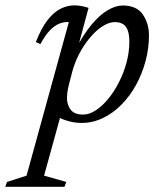

<svg xmlns="http://www.w3.org/2000/svg" viewBox="-110 -460 613 734"><path d="M155 -142.5Q149 -119.5 147.5 -106.2Q146 -93 146 -86Q146 -59.5 160 -40.8Q174 -22 208.5 -22Q231 -22 255.5 -37.8Q280 -53.5 303 -81.2Q326 -109 344.2 -144.5Q362.5 -180 373.5 -220.2Q384.5 -260.5 384.5 -301.5Q384.5 -339 371.5 -357.2Q358.5 -375.5 329 -375.5Q310 -375.5 289.8 -364.2Q269.5 -353 250.5 -334Q231.5 -315 214.5 -290.2Q197.5 -265.5 185.2 -238.5Q173 -211.5 166 -185ZM89 -37.5 127 -37 58.5 211.5 143.5 235.5 136.5 254H-90L-83 235.5L-8.5 211.5L153 -375Q152.5 -375.5 151.8 -375.8Q151 -376 149.5 -376Q132 -376 114.8 -368.8Q97.5 -361.5 80 -343.2Q62.5 -325 44.5 -291.5L27 -299Q48 -353 72 -383.5Q96 -414 122 -426.8Q148 -439.5 174.5 -439.5Q188 -439.5 201.8 -436.8Q215.5 -434 228.5 -430L181 -253L177 -267.5Q208.5 -328 240 -365.8Q271.5 -403.5 302 -421.2Q332.5 -439 359 -439Q412.5 -439 436 -404.5Q459.5 -370 459.5 -325Q459.5 -275 446.5 -226.5Q433.5 -178 410 -135.2Q386.5 -92.5 354.5 -60Q322.5 -27.5 283.5 -8.8Q244.5 10 201.5 10Q170.5 10 137.8 -1.2Q105 -12.5 89 -37.5Z"/></svg>

Font: Newsreader 20pt
Style: Italic
Weight: 400
Italic angle: -17°
Version: Version 1.003